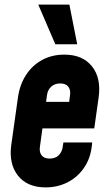

<svg xmlns="http://www.w3.org/2000/svg" viewBox="-20 -800 475 833"><path d="M178 13Q98.5 13 58 -38Q17.5 -89 29 -172L58 -378Q66 -433.5 93.2 -475.2Q120.5 -517 163 -540Q205.5 -563 259 -563Q338.5 -563 379 -512.2Q419.5 -461.5 408 -378L389 -243H148L164 -358H280L284 -388Q287 -410.5 276 -424.2Q265 -438 241 -438Q218 -438 202.5 -424.2Q187 -410.5 184 -388L153 -162Q150 -139.5 160.8 -125.8Q171.5 -112 195.5 -112Q220.5 -112 234.8 -126.5Q249 -141 252 -162L255 -182H380L379 -172Q373.5 -114.5 345.2 -73Q317 -31.5 273.5 -9.2Q230 13 178 13ZM220 -608 146 -780H281L315 -608Z"/></svg>

Font: Mohave Light
Style: Bold Italic
Weight: 700
Italic angle: -8°
Version: Version 2.003